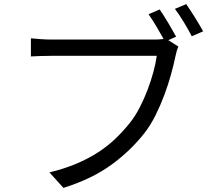

<svg xmlns="http://www.w3.org/2000/svg" viewBox="-20 -877 1040 932"><path d="M797 -682 846 -651Q841 -640 837.5 -628Q834 -616 831 -601Q823 -562 809.5 -513.5Q796 -465 777.5 -415.5Q759 -366 735.5 -318.5Q712 -271 682 -232Q613 -144 519 -76Q425 -8 288 35L220 -40Q293 -58 351 -82.5Q409 -107 456 -137.5Q503 -168 540.5 -204Q578 -240 610 -280Q637 -314 658.5 -356Q680 -398 696.5 -441.5Q713 -485 724.5 -527.5Q736 -570 741 -606H229Q200 -606 174.5 -605Q149 -604 130 -603V-691Q150 -689 177.5 -687Q205 -685 230 -685H731Q741 -685 751.5 -685.5Q762 -686 774 -688Q758 -717 738 -750.5Q718 -784 701 -808L755 -831Q764 -818 775 -801Q786 -784 796.5 -766Q807 -748 817 -730.5Q827 -713 835 -699ZM884 -857Q893 -844 904 -827Q915 -810 926.5 -792Q938 -774 948 -756.5Q958 -739 966 -725L911 -701Q903 -716 893 -734Q883 -752 872 -770Q861 -788 850 -804.5Q839 -821 829 -834Z"/></svg>

Font: SpoqaHanSans-Regular
Style: Regular
Weight: 400
Designer: [Spoqa Han Sans] Dong-huui Kim \uAE40 \uB3D9 \uD718  Younghwa Kang \uAC15 \uC601 \uD654  [Noto Sans] Ryoko NISHIZUKA \u8
Foundry: Spoqa (http://www.spoqa-han-sans.com)
Version: Version 2.000